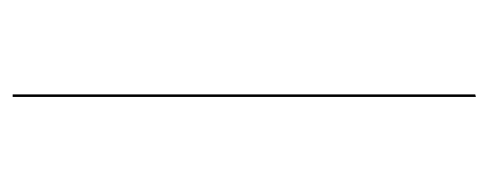

<svg xmlns="http://www.w3.org/2000/svg" viewBox="-254 -517 771 303"><g transform="rotate(90 131.5 -365.5)"><path d="M133 0H129V-730L133 -731Z"/></g></svg>

Font: FiraGO Four
Style: Regular
Weight: 100
Designer: bBox Type
Foundry: bBox Type GmbH
Version: Version 1.001